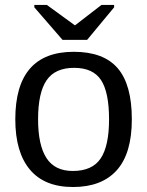

<svg xmlns="http://www.w3.org/2000/svg" viewBox="-20 -748 596 778"><path d="M514.2 -264.6Q514.2 -126 453.1 -58.1Q392.1 9.8 275.9 9.8Q160.2 9.8 101.1 -60.8Q42 -131.3 42 -264.6Q42 -538.1 278.8 -538.1Q399.9 -538.1 457 -471.4Q514.2 -404.8 514.2 -264.6ZM421.9 -264.6Q421.9 -374 389.4 -423.6Q356.9 -473.1 280.3 -473.1Q203.1 -473.1 168.7 -422.6Q134.3 -372.1 134.3 -264.6Q134.3 -160.2 168.2 -107.7Q202.1 -55.2 274.9 -55.2Q354 -55.2 387.9 -106Q421.9 -156.7 421.9 -264.6ZM333 -586.4H233.4L119.1 -718.3V-728H169.9L283.2 -645.5H284.2L391.1 -728H442.4V-718.3Z"/></svg>

Font: Liberation Sans
Style: Regular
Weight: 400
Designer: Steve Matteson
Foundry: Ascender Corporation
Version: Version 2.00.1